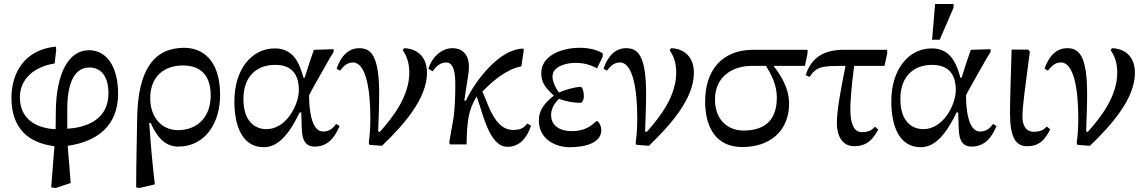

<svg xmlns="http://www.w3.org/2000/svg" viewBox="-20 -719 5692 956"><path d="M257 -76C181 -78 79 -113 79 -234C79 -327 151 -387 252 -403L260 -471L258 -487C97 -471 37 -350 37 -232C37 -81 119 -8 251 9L235 214L258 217L332 192L317 7C459 -13 568 -89 568 -252C568 -386 512 -469 423 -469C317 -469 260 -345 258 -167ZM315 -178C315 -278 338 -383 425 -383C479 -383 520 -344 520 -254C520 -116 398 -83 315 -78Z M751 199C740 105 733 34 723 -107H730C754 -56 790 11 867 11C1003 11 1076 -108 1076 -246C1076 -417 991 -481 897 -481C754 -481 667 -382 663 -132C662 -41 658 81 658 214L673 217ZM728 -229C728 -344 803 -393 891 -393C957 -393 1029 -365 1029 -244C1029 -131 958 -71 866 -71C782 -71 728 -139 728 -229Z M1491 -332C1474 -393 1447 -478 1349 -478C1230 -478 1147 -370 1147 -215C1147 -86 1189 14 1294 14C1371 14 1426 -64 1472 -159H1480C1482 -126 1481 -99 1483 -74C1485 -21 1501 11 1548 11C1629 11 1658 -64 1671 -91L1654 -102C1638 -81 1621 -64 1589 -64C1531 -64 1519 -171 1519 -244C1519 -249 1560 -319 1619 -424L1641 -460V-474L1543 -471C1530 -435 1517 -397 1497 -332ZM1307 -76C1253 -76 1192 -110 1192 -227C1192 -335 1255 -396 1350 -396C1419 -396 1468 -363 1468 -270C1468 -198 1406 -76 1307 -76Z M1882 7C1986 -93 2106 -226 2106 -356C2106 -457 2032 -479 1992 -479L1985 -469C2000 -448 2018 -414 2018 -358C2018 -241 1939 -138 1871 -62L1863 -65C1865 -117 1868 -194 1868 -251C1868 -443 1827 -479 1769 -479C1711 -479 1676 -435 1656 -377L1673 -367C1689 -388 1707 -408 1738 -408C1801 -408 1824 -277 1824 -132C1824 -81 1821 -41 1816 -10L1819 2Z M2606 -104C2589 -85 2578 -72 2534 -72C2442 -72 2410 -204 2382 -263C2428 -310 2495 -372 2576 -389L2587 -463V-477C2463 -477 2341 -307 2300 -218H2292L2299 -266C2307 -320 2315 -356 2315 -387C2315 -436 2292 -479 2233 -479C2175 -479 2129 -430 2113 -377L2134 -364C2146 -379 2165 -408 2202 -408C2251 -408 2247 -316 2247 -278C2247 -234 2243 -164 2239 -138L2217 -11L2220 0H2303C2306 -122 2312 -168 2352 -237H2354C2383 -162 2414 12 2507 12C2569 12 2605 -35 2624 -93Z M2763 -258C2747 -279 2731 -312 2731 -338C2731 -390 2801 -406 2846 -406C2892 -406 2923 -394 2953 -379L2981 -437V-454C2954 -469 2920 -481 2865 -481C2778 -481 2675 -443 2675 -355C2675 -306 2697 -281 2738 -243C2689 -204 2663 -169 2663 -119C2663 -26 2746 14 2817 14C2893 14 2974 -7 2974 -71C2974 -88 2967 -103 2957 -115H2948C2923 -92 2893 -66 2825 -66C2776 -66 2724 -88 2724 -146C2724 -184 2746 -209 2763 -227C2799 -214 2833 -207 2871 -207C2878 -207 2887 -221 2887 -239C2887 -268 2878 -287 2871 -287C2835 -284 2787 -270 2763 -258Z M3211 7C3315 -93 3435 -226 3435 -356C3435 -457 3361 -479 3321 -479L3314 -469C3329 -448 3347 -414 3347 -358C3347 -241 3268 -138 3200 -62L3192 -65C3194 -117 3197 -194 3197 -251C3197 -443 3156 -479 3098 -479C3040 -479 3005 -435 2985 -377L3002 -367C3018 -388 3036 -408 3067 -408C3130 -408 3153 -277 3153 -132C3153 -81 3150 -41 3145 -10L3148 2Z M4001 -454V-471H3730C3574 -471 3491 -368 3491 -214C3491 -122 3520 13 3677 13C3816 13 3909 -69 3909 -203C3909 -290 3855 -360 3834 -388V-391H3988ZM3794 -391C3818 -352 3848 -299 3848 -234C3848 -127 3795 -69 3682 -69C3609 -69 3540 -117 3540 -224C3540 -338 3628 -391 3723 -391Z M4147 -107C4147 -36 4178 9 4233 9C4298 9 4327 -27 4353 -74L4337 -88C4324 -75 4310 -61 4271 -61C4231 -61 4214 -105 4214 -174C4214 -213 4219 -286 4233 -391H4384L4398 -455L4397 -471H4179C4084 -471 4019 -433 3992 -345L4011 -336C4045 -388 4073 -391 4182 -391H4190C4167 -277 4147 -172 4147 -107Z M4762 -332C4745 -393 4718 -478 4620 -478C4501 -478 4418 -370 4418 -215C4418 -86 4460 14 4565 14C4642 14 4697 -64 4743 -159H4751C4753 -126 4752 -99 4754 -74C4756 -21 4772 11 4819 11C4900 11 4929 -64 4942 -91L4925 -102C4909 -81 4892 -64 4860 -64C4802 -64 4790 -171 4790 -244C4790 -249 4831 -319 4890 -424L4912 -460V-474L4814 -471C4801 -435 4788 -397 4768 -332ZM4578 -76C4524 -76 4463 -110 4463 -227C4463 -335 4526 -396 4621 -396C4690 -396 4739 -363 4739 -270C4739 -198 4677 -76 4578 -76ZM4621 -521H4659L4728 -681V-699H4636Z M5009 -157C5009 -33 5038 9 5094 9C5157 9 5185 -26 5209 -75L5192 -89C5179 -76 5166 -63 5128 -63C5086 -63 5071 -98 5071 -137C5071 -193 5084 -279 5108 -463L5098 -472H5017C5014 -362 5009 -226 5009 -157Z M5407 7C5511 -93 5631 -226 5631 -356C5631 -457 5557 -479 5517 -479L5510 -469C5525 -448 5543 -414 5543 -358C5543 -241 5464 -138 5396 -62L5388 -65C5390 -117 5393 -194 5393 -251C5393 -443 5352 -479 5294 -479C5236 -479 5201 -435 5181 -377L5198 -367C5214 -388 5232 -408 5263 -408C5326 -408 5349 -277 5349 -132C5349 -81 5346 -41 5341 -10L5344 2Z"/></svg>

Font: STIX Two Math
Style: Regular
Weight: 400
Designer: Ross Mills, John Hudson & Paul Hanslow, Tiro Typeworks Ltd; with portions MicroPress Inc., with additions and correction
Foundry: Tiro Typeworks Ltd
Version: Version 2.02 b142